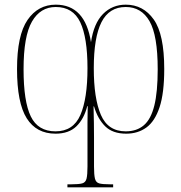

<svg xmlns="http://www.w3.org/2000/svg" viewBox="-20 -564 777 823"><path d="M269 239V226H287Q318 226 332.5 222Q347 218 351 201.5Q355 185 355 150V27Q355 -7 355 -38.5Q355 -70 356 -109H354Q340 -54 307.5 -22.5Q275 9 218 9Q136 9 94.5 -57Q53 -123 53 -268Q53 -413 98 -478.5Q143 -544 219 -544Q345 -544 370 -383Q382 -464 421.5 -504Q461 -544 519 -544Q594 -544 639 -480.5Q684 -417 684 -268Q684 -165 664 -104.5Q644 -44 607.5 -17.5Q571 9 521 9Q463 9 431 -22.5Q399 -54 383 -108H381Q382 -69 382.5 -36.5Q383 -4 383 27V150Q383 185 387 201.5Q391 218 405 222Q419 226 450 226H465V239ZM218 -1Q294 -1 324.5 -71Q355 -141 355 -272Q355 -403 324 -468.5Q293 -534 219 -534Q153 -534 117 -471.5Q81 -409 81 -267Q81 -129 112 -65Q143 -1 218 -1ZM519 -1Q566 -1 596.5 -27Q627 -53 641.5 -111.5Q656 -170 656 -267Q656 -412 621 -473Q586 -534 519 -534Q448 -534 415 -469Q382 -404 382 -272Q382 -142 412.5 -71.5Q443 -1 519 -1Z"/></svg>

Font: Noto Serif Display Condensed Thin
Style: Regular
Weight: 100
Width: 3
Designer: Monotype Design Team
Foundry: Monotype Imaging Inc.
Version: Version 2.009